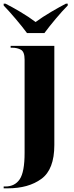

<svg xmlns="http://www.w3.org/2000/svg" viewBox="-35 -786 403 1046"><path d="M-15 240H7Q120 240 190.5 188.5Q261 137 261 4V-536H23V-526H32Q59 -526 79 -515Q99 -504 99 -461V47Q99 151 72.5 190.5Q46 230 -6 230H-15ZM112 -606H207Q232 -640 268.5 -683.5Q305 -727 334 -756V-766H324Q291 -749 244 -721.5Q197 -694 159 -666Q122 -694 75.5 -721.5Q29 -749 -5 -766H-15V-756Q13 -727 50 -683.5Q87 -640 112 -606Z"/></svg>

Font: Noto Serif Display SemiCondensed Extra
Style: Regular
Weight: 800
Width: 4
Designer: Monotype Design Team
Foundry: Monotype Imaging Inc.
Version: Version 1.900